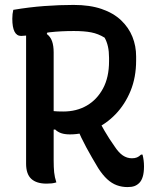

<svg xmlns="http://www.w3.org/2000/svg" viewBox="-20 -740 640 780"><path d="M369 -272Q387 -239 405 -208Q423 -177 445 -146Q462 -120 479 -108.5Q496 -97 516 -97Q528 -97 536.5 -100.5Q545 -104 553 -112H559Q562 -100 563.5 -88.5Q565 -77 565 -64Q565 -39 560 -22.5Q555 -6 546 3Q537 12 526 16Q515 20 498 20Q475 20 454.5 12.5Q434 5 415.5 -12Q397 -29 379 -57Q353 -100 331 -140.5Q309 -181 291 -224ZM34 -700Q99 -711 160.5 -715.5Q222 -720 279 -720Q345 -720 393 -703.5Q441 -687 472 -657.5Q503 -628 518 -590.5Q533 -553 533 -511V-494Q533 -426 510.5 -371Q488 -316 449.5 -276Q411 -236 363 -215Q315 -194 264 -194Q243 -194 228.5 -199Q214 -204 204 -214L174 -211V-294Q186 -290 199 -288.5Q212 -287 237 -287Q291 -287 332.5 -311Q374 -335 398.5 -380.5Q423 -426 423 -491V-505Q423 -531 418.5 -551Q414 -571 405 -587Q379 -603 350.5 -608.5Q322 -614 280 -614Q227 -614 183 -609Q139 -604 109 -599Q79 -594 66 -594Q48 -594 39 -611.5Q30 -629 30 -664Q30 -674 31 -683Q32 -692 34 -700ZM209 1Q199 4 190 5Q181 6 169 6Q128 6 107 -13.5Q86 -33 86 -75Q86 -145 86 -214.5Q86 -284 86 -353.5Q86 -423 86 -492.5Q86 -562 86 -631H182L170 -602Q185 -591 191.5 -572.5Q198 -554 198 -527Q198 -456 198 -383Q198 -310 198 -236.5Q198 -163 198 -89Q198 -60 200 -40Q202 -20 209 1Z"/></svg>

Font: Recursive Casual Medium
Style: Regular
Weight: 500
Version: Version 1.047